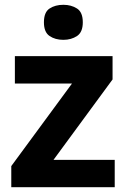

<svg xmlns="http://www.w3.org/2000/svg" viewBox="-20 -780 528 800"><path d="M458 0H27V-88L280 -432H42V-546H449V-449L203 -114H458ZM244 -760Q277 -760 301 -744.5Q325 -729 325 -687Q325 -646 301 -630Q277 -614 244 -614Q210 -614 186.5 -630Q163 -646 163 -687Q163 -729 186.5 -744.5Q210 -760 244 -760Z"/></svg>

Font: RS Noto Sans
Style: Bold
Weight: 700
Designer: Monotype Design Team
Foundry: Monotype Imaging Inc.
Version: Version 3.10